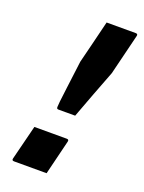

<svg xmlns="http://www.w3.org/2000/svg" viewBox="-135 -765 621 830"><g transform="rotate(20 175.5 -349.5)"><path d="M218 -275H141Q136 -275 134 -278Q133 -280 133 -285Q133 -290 135 -310.5Q137 -331 143 -376Q149 -421 159 -502L181 -590Q188 -618 194.5 -645Q201 -672 208 -700H342Q353 -700 350 -689L304 -502Q282 -445 260.5 -388.5Q239 -332 218 -275ZM187 1H37Q26 1 29 -10L69 -169H218Q229 -169 226 -158Z"/></g></svg>

Font: Recursive Sn Lnr St SmB
Style: Italic
Weight: 600
Italic angle: -15°
Version: Version 1.079;hotconv 1.0.112;makeotfexe 2.5.65598; ttfautoh